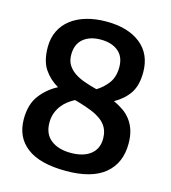

<svg xmlns="http://www.w3.org/2000/svg" viewBox="-112 -840 833 935"><g transform="rotate(15 305.0 -372.0)"><path d="M306 5Q175 5 109 -45Q43 -95 43 -187Q43 -261 78 -307Q113 -353 164 -379Q120 -404 92.5 -445Q65 -486 65 -556Q65 -601 82.5 -637Q100 -673 132.5 -698Q165 -723 210 -736Q255 -749 310 -749Q419 -749 482.5 -698.5Q546 -648 546 -556Q546 -490 519.5 -450.5Q493 -411 445 -384Q471 -372 493.5 -356.5Q516 -341 532.5 -319Q549 -297 558 -268.5Q567 -240 567 -202Q567 -104 501.5 -49.5Q436 5 306 5ZM260 -340Q243 -331 226.5 -318.5Q210 -306 197 -289Q184 -272 176 -250.5Q168 -229 168 -202Q168 -145 205.5 -115.5Q243 -86 306 -86Q369 -86 405 -114Q441 -142 441 -193Q441 -225 429 -247.5Q417 -270 395.5 -285.5Q374 -301 345 -312.5Q316 -324 282 -334ZM185 -549Q185 -519 197.5 -498.5Q210 -478 231.5 -463Q253 -448 282.5 -437.5Q312 -427 347 -418Q380 -438 403.5 -469.5Q427 -501 427 -550Q427 -603 394 -630Q361 -657 306 -657Q251 -657 218 -629.5Q185 -602 185 -549Z"/></g></svg>

Font: Encode Sans Narrow
Style: SemiBold
Weight: 600
Designer: Pablo Impallari, Andres Torresi
Foundry: Pablo Impallari, Andres Torresi
Version: Version 1.000; ttfautohint (v1.00) -l 8 -r 50 -G 200 -x 14 -